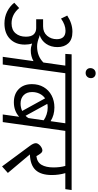

<svg xmlns="http://www.w3.org/2000/svg" viewBox="451 -1420 975 1918"><g transform="rotate(90 939.0 -460.5)"><path d="M822 -625H711L624 0H547L590 -307Q542 -280 484 -280Q451 -280 414 -293Q425 -262 425 -221Q425 -128 368.5 -72.5Q312 -17 214 -17Q149 -17 95 -44Q41 -71 7 -115L60 -164Q124 -88 213 -88Q278 -88 312 -128Q346 -168 346 -231Q346 -285 322.5 -309.5Q299 -334 260 -334H172V-403H243Q302 -403 336.5 -443Q371 -483 371 -540Q371 -582 350 -604.5Q329 -627 287 -627Q228 -627 165 -582L135 -644Q214 -696 297 -696Q374 -696 412 -655Q450 -614 450 -547Q450 -481 417.5 -433.5Q385 -386 329 -368Q340 -368 353 -363Q371 -355 396 -349Q421 -343 442 -343Q541 -343 604 -406L635 -625H518L522 -688H832Z M660 -875Q660 -898 674.5 -913Q689 -928 712 -928Q733 -928 746.5 -915Q760 -902 760 -881Q760 -858 745.5 -843Q731 -828 709 -828Q687 -828 673.5 -841Q660 -854 660 -875Z M1408 -625H1287L1199 0H1123L1146 -164Q1087 -111 1001 -111Q919 -111 869.5 -159.5Q820 -208 820 -292Q820 -358 850 -409Q880 -460 933 -488Q986 -516 1053 -516Q1130 -516 1190 -478L1211 -625H781L790 -688H1417ZM1159 -257 1181 -409Q1156 -427 1122.5 -438Q1089 -449 1054 -449Q1032 -449 1017 -445L1136 -228Q1150 -240 1159 -257ZM1014 -178Q1053 -178 1088 -194L962 -423Q932 -402 915.5 -368Q899 -334 899 -293Q899 -239 930.5 -208.5Q962 -178 1014 -178Z M1869 -625H1709Q1728 -560 1728 -491Q1728 -382 1678.5 -328.5Q1629 -275 1522 -271L1707 -51L1642 7L1438 -269Q1410 -306 1410 -330Q1410 -346 1422.5 -361.5Q1435 -377 1452 -386.5Q1469 -396 1481 -396Q1497 -396 1510 -381Q1523 -366 1539 -336Q1600 -343 1626 -387.5Q1652 -432 1652 -507Q1652 -573 1637 -625H1367L1376 -688H1878Z"/></g></svg>

Font: FiraGO Book
Style: Italic
Weight: 350
Italic angle: -8°
Designer: bBox Type GmbH
Foundry: bBox Type GmbH
Version: Version 1.001